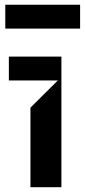

<svg xmlns="http://www.w3.org/2000/svg" viewBox="-20 -782 355 802"><path d="M107.2 0V-332.4L221.6 -446H17V-545.5H236.5V0ZM314.6 -762.1V-662.6H2.1V-762.1Z"/></svg>

Font: Riot Sans
Style: Regular
Weight: 400
Designer: Rasmus Andersson
Foundry: rsms
Version: Version 3.005